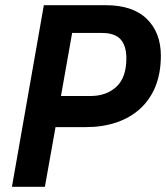

<svg xmlns="http://www.w3.org/2000/svg" viewBox="-20 -720 640 740"><path d="M26 0 149 -700H387Q492 -700 546 -647Q600 -594 600 -505Q600 -438 579 -386.5Q558 -335 519 -300Q480 -265 427 -247.5Q374 -230 310 -230H194L153 0ZM215 -350H329Q390 -350 428.5 -385.5Q467 -421 467 -495Q467 -544 444.5 -568.5Q422 -593 373 -593H258Z"/></svg>

Font: Cabin VF Beta
Style: Italic
Weight: 400
Italic angle: -7°
Designer: Pablo Impallari
Foundry: Pablo Impallari. http://www.impallari.com Igino Marini. http://www.ikern.com
Version: Version 2.300